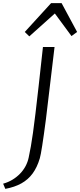

<svg xmlns="http://www.w3.org/2000/svg" viewBox="-103 -1047 512 1225"><path d="M-69 158 -83 125Q-51 116 -24 99.8Q3 83.5 24.2 61.8Q45.5 40 59.8 13.5Q74 -13 80 -42Q87.5 -76.5 94 -113.5Q100.5 -150.5 107.5 -200.2Q114.5 -250 123.2 -322.2Q132 -394.5 143.5 -498Q155 -601.5 171 -747H245L190 -286Q176 -179 166.2 -116.8Q156.5 -54.5 151 -37Q134 20.5 105.2 59.8Q76.5 99 33.5 123Q-9.5 147 -69 158ZM84 -815 55 -843 223 -1027H290L389 -843L353 -817L247 -961Z"/></svg>

Font: Koeln Type Sans Light
Style: Italic
Weight: 300
Italic angle: -7.5°
Designer: Eben Sorkin
Foundry: Eben Sorkin
Version: Version 2.001